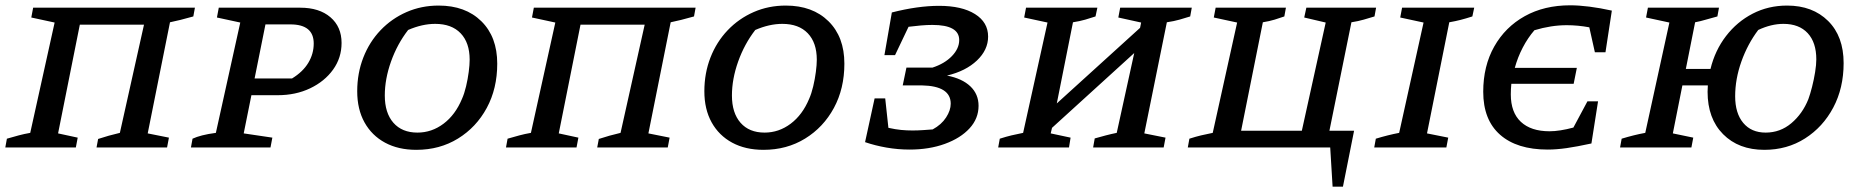

<svg xmlns="http://www.w3.org/2000/svg" viewBox="-24 -556 7019 724"><path d="M277 -463 195 -53 269 -37 262 0H-4L2 -33Q26 -40 46.5 -45.5Q67 -51 90 -55L182 -471L94 -490L101 -527H711L705 -494Q676 -486 656.5 -481Q637 -476 617 -472L533 -53L613 -37L606 0H340L346 -32Q385 -45 428 -55L519 -463Z M696 0 702 -33Q717 -40 738.5 -45.5Q760 -51 790 -55L882 -471L794 -490L801 -527H1108Q1180 -527 1222 -491Q1264 -455 1264 -394Q1264 -338 1232 -293.5Q1200 -249 1145.5 -223Q1091 -197 1023 -197H924L895 -53L1003 -37L996 0ZM1071 -464H977L936 -260H1077Q1118 -285 1138.5 -319Q1159 -353 1159 -392Q1159 -464 1071 -464Z M1546 9Q1478 9 1428 -18Q1378 -45 1350.5 -94.5Q1323 -144 1323 -212Q1323 -280 1346 -339Q1369 -398 1411 -442Q1453 -486 1509 -510.5Q1565 -535 1630 -535Q1731 -535 1791 -476Q1851 -417 1851 -316Q1851 -222 1811.5 -149Q1772 -76 1703 -33.5Q1634 9 1546 9ZM1550 -56Q1604 -56 1648.5 -89.5Q1693 -123 1718 -183Q1727 -203 1733.5 -230.5Q1740 -258 1743.5 -285Q1747 -312 1747 -331Q1747 -395 1713 -430.5Q1679 -466 1617 -466Q1568 -466 1515 -443Q1474 -390 1450.5 -324Q1427 -258 1427 -196Q1427 -130 1459.5 -93Q1492 -56 1550 -56Z M2165 -463 2083 -53 2157 -37 2150 0H1884L1890 -33Q1914 -40 1934.5 -45.5Q1955 -51 1978 -55L2070 -471L1982 -490L1989 -527H2599L2593 -494Q2564 -486 2544.5 -481Q2525 -476 2505 -472L2421 -53L2501 -37L2494 0H2228L2234 -32Q2273 -45 2316 -55L2407 -463Z M2855 9Q2787 9 2737 -18Q2687 -45 2659.5 -94.5Q2632 -144 2632 -212Q2632 -280 2655 -339Q2678 -398 2720 -442Q2762 -486 2818 -510.5Q2874 -535 2939 -535Q3040 -535 3100 -476Q3160 -417 3160 -316Q3160 -222 3120.5 -149Q3081 -76 3012 -33.5Q2943 9 2855 9ZM2859 -56Q2913 -56 2957.5 -89.5Q3002 -123 3027 -183Q3036 -203 3042.5 -230.5Q3049 -258 3052.5 -285Q3056 -312 3056 -331Q3056 -395 3022 -430.5Q2988 -466 2926 -466Q2877 -466 2824 -443Q2783 -390 2759.5 -324Q2736 -258 2736 -196Q2736 -130 2768.5 -93Q2801 -56 2859 -56Z M3238 -20 3274 -185H3314L3326 -74Q3353 -68 3374 -66Q3395 -64 3417 -64Q3437 -64 3458.5 -65.5Q3480 -67 3493 -68Q3526 -86 3543.5 -113Q3561 -140 3561 -165Q3561 -232 3452 -234H3380L3394 -301H3492Q3538 -316 3565.5 -344.5Q3593 -373 3593 -405Q3593 -462 3492 -462Q3472 -462 3448.5 -460Q3425 -458 3402 -455L3351 -348H3311L3339 -509Q3437 -534 3517 -534Q3603 -534 3652.5 -503Q3702 -472 3702 -418Q3702 -368 3660 -328Q3618 -288 3547 -271Q3604 -260 3635 -230.5Q3666 -201 3666 -157Q3666 -109 3632 -72Q3598 -35 3539 -13.5Q3480 8 3406 8Q3362 8 3319 0.5Q3276 -7 3238 -20Z M3740 0 3746 -33Q3771 -41 3790 -45.5Q3809 -50 3834 -55L3926 -471L3838 -490L3845 -527H4114L4107 -494Q4089 -488 4068.5 -482Q4048 -476 4022 -472L3961 -166L4275 -451L4279 -471L4193 -490L4200 -527H4470L4464 -494Q4445 -488 4424 -482Q4403 -476 4376 -472L4291 -53L4371 -37L4364 0H4098L4104 -34Q4125 -40 4146 -45.5Q4167 -51 4187 -55L4253 -356L3943 -74L3938 -53L4013 -37L4007 0Z M4455 0 4461 -33Q4486 -41 4505 -45.5Q4524 -50 4549 -55L4641 -471L4553 -490L4560 -527H4825L4819 -494Q4802 -488 4782.5 -482Q4763 -476 4738 -472L4656 -63H4885L4975 -471L4894 -490L4902 -527H5165L5159 -494Q5139 -488 5118.5 -482Q5098 -476 5072 -472L4989 -63H5082L5040 148H5001L4992 0Z M5158 0 5164 -33Q5187 -40 5209 -45.5Q5231 -51 5252 -55L5344 -471L5256 -490L5263 -527H5535L5528 -494Q5503 -486 5483.5 -481Q5464 -476 5441 -472L5357 -53L5437 -37L5430 0Z M5812 8Q5696 8 5632.5 -48Q5569 -104 5569 -210Q5569 -307 5610.5 -380.5Q5652 -454 5725.5 -495Q5799 -536 5897 -536Q5929 -536 5969 -531Q6009 -526 6054 -516L6030 -359H5990L5969 -453Q5926 -461 5884 -461Q5825 -461 5762 -442Q5737 -413 5718 -376.5Q5699 -340 5688 -300H5922L5910 -240H5675Q5673 -220 5673 -200Q5673 -132 5711 -96.5Q5749 -61 5819 -61Q5857 -61 5909 -75L5962 -174H6002L5977 -15Q5922 -3 5883.5 2.5Q5845 8 5812 8Z M6085 0 6091 -33Q6114 -40 6136 -45.5Q6158 -51 6180 -55L6271 -471L6183 -490L6190 -527H6458L6452 -494Q6425 -487 6407 -481.5Q6389 -476 6368 -472L6333 -296H6426Q6443 -366 6484.5 -420Q6526 -474 6585 -504.5Q6644 -535 6715 -535Q6811 -535 6869.5 -477Q6928 -419 6928 -318Q6928 -224 6889 -150.5Q6850 -77 6782.5 -34Q6715 9 6629 9Q6532 9 6473.5 -50Q6415 -109 6415 -210Q6415 -222 6416 -234H6320L6284 -53L6361 -37L6354 0ZM6634 -56Q6689 -56 6731 -91.5Q6773 -127 6795 -182Q6802 -201 6809 -228.5Q6816 -256 6820.5 -284Q6825 -312 6825 -332Q6825 -396 6792.5 -431Q6760 -466 6701 -466Q6655 -466 6606 -443Q6566 -390 6542.5 -324Q6519 -258 6519 -193Q6519 -129 6549.5 -92.5Q6580 -56 6634 -56Z"/></svg>

Font: Piazzolla SC Medium
Style: Italic
Weight: 500
Italic angle: -11.3°
Designer: Juan Pablo del Peral
Foundry: Huerta Tipografica
Version: Version 1.330